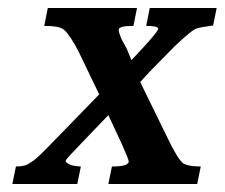

<svg xmlns="http://www.w3.org/2000/svg" viewBox="-20 -462 564 482"><path d="M100 -442H324L315 -397Q279 -397 278 -388Q278 -387 278 -387Q278 -380 286 -362L298 -340L310 -311L338 -341Q375 -381 377 -389Q377 -389 377 -390Q377 -397 347 -397L356 -442H524L515 -398Q500 -396 488 -394Q476 -392 468 -388Q457 -381 438.5 -364.5Q420 -348 397 -324Q379 -306 364 -290.5Q349 -275 332 -256L400 -117Q426 -63 438 -54H437Q449 -44 484 -44L475 0H252L261 -44Q290 -44 299 -50H298Q303 -52 303 -56Q303 -56 303 -57Q303 -62 286 -100L252 -173L182 -100Q146 -63 145 -59Q145 -59 145 -58Q145 -54 154 -49.5Q163 -45 183 -44L174 0H11L20 -44Q44 -44 55 -53Q65 -58 82 -74.5Q99 -91 124 -117L229 -225L178 -331Q168 -351 158 -366Q148 -381 141 -387Q130 -397 91 -397Z"/></svg>

Font: New Athena Unicode
Style: Bold Italic
Weight: 700
Designer: J. Rusten 1997; rev. by R. Hancock 2001, 2002, rev. by D. Mastronarde 2002-2021
Foundry: Society for Classical Studies (formerly American Philological Association)
Version: Version 5.008